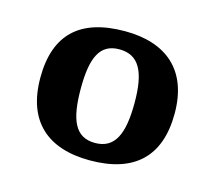

<svg xmlns="http://www.w3.org/2000/svg" viewBox="-61 -792 544 486"><g transform="rotate(15 211.0 -549.5)"><path d="M210 -380C325 -380 387 -436 387 -550C387 -664 320 -719 212 -719C95 -719 35 -664 35 -550C35 -436 99 -380 210 -380ZM211 -426C159 -426 141 -468 141 -550C141 -631 159 -671 210 -671C262 -671 282 -631 282 -550C282 -468 263 -426 211 -426Z"/></g></svg>

Font: Noto Serif SemiBold
Style: Regular
Weight: 600
Designer: Monotype Design Team
Foundry: Monotype Imaging Inc.
Version: Version 2.013